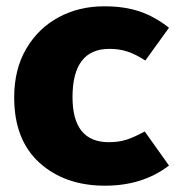

<svg xmlns="http://www.w3.org/2000/svg" viewBox="-20 -571 556 609"><path d="M313 18Q186 18 105.5 -54.5Q25 -127 25 -262Q25 -351 63 -416Q101 -481 165.5 -516Q230 -551 311 -551Q374 -551 422 -535Q470 -519 516 -483L441 -379Q410 -399 384 -407.5Q358 -416 327 -416Q210 -416 210 -263Q210 -120 325 -120Q357 -120 381.5 -128Q406 -136 439 -154L516 -46Q433 18 313 18Z"/></svg>

Font: Trujillo ExtraBold
Style: Regular
Weight: 800
Designer: Fira Sans original fonts by bBox Type GmbH, Carrois Corporate GbR, & Edenspiekermann AG / Changes by Cristiano Sobral
Foundry: Fira Sans original fonts by bBox Type GmbH, Carrois Corporate GbR, & Edenspiekermann AG / Changes by Cristiano Sobral
Version: Version 4.301;July 28, 2020;FontCreator 13.0.0.2655 64-bit